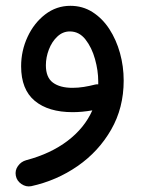

<svg xmlns="http://www.w3.org/2000/svg" viewBox="-20 -367 503 670"><path d="M225.6 -346.7Q268.6 -346.7 303 -324.7Q337.4 -302.7 361.6 -265.6Q385.7 -228.5 398.7 -181.9Q411.6 -135.3 411.6 -85.9Q411.6 9.3 367.9 85.4Q324.2 161.6 251 212.4Q177.7 263.2 88.9 282.7Q70.8 286.1 54.7 275.1Q38.6 264.2 35.2 246.1Q31.7 227.5 42.7 212.2Q53.7 196.8 71.8 191.9Q156.7 169.4 215.8 124.5Q274.9 79.6 302.2 18.1Q266.1 24.4 233.4 24.4Q148.9 24.4 101.3 -15.1Q53.7 -54.7 53.7 -135.7Q53.7 -189.9 76.2 -238.3Q98.6 -286.6 137.7 -316.7Q176.8 -346.7 225.6 -346.7ZM140.1 -139.2Q140.1 -96.7 164.8 -78.6Q189.5 -60.5 232.9 -60.5Q252.9 -60.5 272.7 -63.7Q292.5 -66.9 311.5 -71.8Q316.9 -73.2 322.8 -72.8Q322.8 -78.1 322.8 -83Q322.8 -120.6 311.5 -160.9Q300.3 -201.2 278.3 -229.2Q256.3 -257.3 223.6 -257.3Q199.2 -257.3 180.2 -239.5Q161.1 -221.7 150.6 -194.3Q140.1 -167 140.1 -139.2Z"/></svg>

Font: Mikhak-DS2-FD Medium
Style: Regular
Weight: 500
Designer: Amin Abedi
Version: Version 3.4